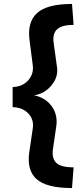

<svg xmlns="http://www.w3.org/2000/svg" viewBox="-20 -767 428 973"><path d="M345 186Q215 186 164.5 140Q114 94 129 0L146 -116Q153 -161 123.5 -192Q94 -223 44 -224V-326Q93 -327 122.5 -359.5Q152 -392 146 -437L130 -561Q117 -655 168 -701Q219 -747 345 -747L353 -641Q294 -641 269.5 -618.5Q245 -596 252 -549L269 -426Q276 -377 241 -334.5Q206 -292 153 -284Q211 -272 242.5 -228Q274 -184 265 -126L248 -9Q242 36 265.5 58.5Q289 81 353 81Z"/></svg>

Font: Cantarell
Style: Bold
Weight: 700
Designer: Dave Crossland, Nikolaus Waxweiler, Florian Fecher, Jacques Le Bailly, Eben Sorkin, Alexei Vanyashin, Alexios Zavras, Em
Version: Version 0.303